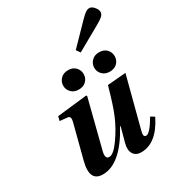

<svg xmlns="http://www.w3.org/2000/svg" viewBox="-232 -1137 1177 1286"><g transform="rotate(-30 356.0 -493.5)"><path d="M567 -710Q604 -710 625 -688Q646 -666 646 -635Q646 -605 625 -583Q604 -561 567 -561Q531 -561 509.5 -583Q488 -605 488 -635Q488 -665 509.5 -687.5Q531 -710 567 -710ZM327 -710Q364 -710 385 -688Q406 -666 406 -635Q406 -605 385 -583Q364 -561 327 -561Q291 -561 269.5 -583Q248 -605 248 -635Q248 -665 269.5 -687.5Q291 -710 327 -710ZM109 -443 117 -476 348 -502 353 -497 259 -128Q243 -68 278 -68Q311 -68 361.5 -139.5Q412 -211 443 -285Q468 -341 510 -490L652 -502L551 -115Q537 -68 563 -68Q592 -68 649 -166L678 -148Q599 12 479 12Q438 12 420 -17Q402 -46 415 -96L446 -210H442Q321 12 183 12Q78 12 116 -133L183 -391Q195 -434 168 -437ZM440 -800 585 -949Q613 -978 628.5 -988.5Q644 -999 659 -999Q677 -999 694.5 -978.5Q712 -958 712 -939Q712 -921 694.5 -906Q677 -891 644 -873L461 -770Z"/></g></svg>

Font: Lingua Franca
Style: Bold Italic
Weight: 700
Italic angle: -13°
Version: Version 1.19